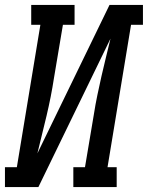

<svg xmlns="http://www.w3.org/2000/svg" viewBox="-44 -755 597 775"><path d="M-24 0V-80H24L119 -655H82V-735H257V-655H210L174 -441Q168 -402 160.5 -364Q153 -326 144 -288Q135 -250 125.5 -212Q116 -174 107 -136L398 -735H533V-655H485L390 -80H427V0H252V-80H299L335 -294Q341 -333 349 -371Q357 -409 365.5 -447Q374 -485 383.5 -523Q393 -561 402 -599L111 0Z"/></svg>

Font: Iosevka Slab Medium
Style: Italic
Weight: 500
Italic angle: -9°
Monospace: yes
Designer: Belleve Invis
Foundry: Belleve Invis
Version: Version 11.1.0; ttfautohint (v1.8.3)